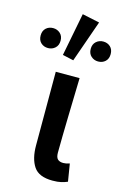

<svg xmlns="http://www.w3.org/2000/svg" viewBox="-163 -843 588 911"><g transform="rotate(15 131.0 -388.0)"><path d="M191 12Q124 12 98.5 -26Q73 -64 73 -129V-491H190Q189 -445 187.5 -395.5Q186 -346 185 -298Q184 -250 183 -205Q182 -160 182 -123Q182 -100 191.5 -91Q201 -82 219 -82Q233 -82 250 -88L264 -2Q250 4 233.5 8Q217 12 191 12ZM85 -577 126 -788 211 -770 139 -565ZM8 -590Q-13 -590 -27 -603Q-41 -616 -41 -639Q-41 -662 -27 -675Q-13 -688 8 -688Q28 -688 42.5 -675Q57 -662 57 -639Q57 -616 42.5 -603Q28 -590 8 -590ZM254 -590Q234 -590 219.5 -603Q205 -616 205 -639Q205 -662 219.5 -675Q234 -688 254 -688Q275 -688 289 -675Q303 -662 303 -639Q303 -616 289 -603Q275 -590 254 -590Z"/></g></svg>

Font: CV Source Sans Light
Style: Bold
Weight: 600
Designer: Paul D. Hunt
Foundry: Adobe Systems Incorporated
Version: Version 3.001